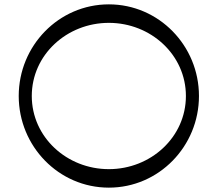

<svg xmlns="http://www.w3.org/2000/svg" viewBox="-20 -841 982 882"><path d="M894 -400C894 -631 710 -821 480 -821C250 -821 66 -631 66 -400C66 -169 250 21 480 21C710 21 894 -169 894 -400ZM126 -400C126 -589 287 -736 480 -736C673 -736 834 -589 834 -400C834 -211 673 -64 480 -64C287 -64 126 -211 126 -400Z"/></svg>

Font: Nupuram Expanded Light
Style: Regular
Weight: 300
Width: 7
Designer: Santhosh Thottingal (santhosh.thottingal@gmail.com)
Foundry: SMC
Version: Version 1.000